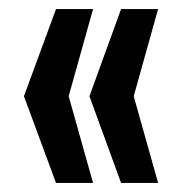

<svg xmlns="http://www.w3.org/2000/svg" viewBox="-20 -530 408 425"><path d="M33 -317 104 -510H186L132 -317L186 -125H104ZM178 -317 248 -510H330L276 -317L330 -125H248Z"/></svg>

Font: Saira ExtraCondensed
Style: Bold
Weight: 700
Width: 2
Designer: Hector Gatti with collaboration of the Omnibus-Type team
Foundry: Omnibus-Type
Version: Version 0.072; ttfautohint (v1.8)